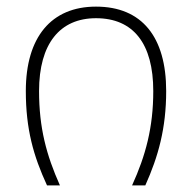

<svg xmlns="http://www.w3.org/2000/svg" viewBox="-20 -560 581 580"><path d="M122 0H161C120 -92 98 -174 98 -285C98 -428 161 -505 270 -505C383 -505 443 -428 443 -285C443 -175 420 -90 379 0H419C458 -87 482 -172 482 -285C482 -448 409 -540 270 -540C135 -540 58 -448 58 -285C58 -170 81 -89 122 0Z"/></svg>

Font: Noto Sans Georgian ExtraLight
Style: Regular
Weight: 200
Designer: Monotype Design Team, Akaki Razmadze
Foundry: Google LLC
Version: Version 2.005